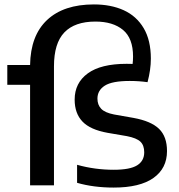

<svg xmlns="http://www.w3.org/2000/svg" viewBox="-20 -838 810 868"><path d="M735 -155Q735 -77 673.8 -33.5Q612.5 10 494 10Q403 10 328.5 -11.5V-93Q408.5 -70.5 494 -70.5Q567.5 -70.5 599.8 -90.5Q632 -110.5 632 -149.5Q632 -181 614.8 -197.5Q597.5 -214 554 -222.5L466.5 -237.5Q388 -251.5 352.8 -288.5Q317.5 -325.5 317.5 -387.5Q317.5 -463 376.8 -506.2Q436 -549.5 552.5 -549.5Q570 -549.5 579.5 -549Q581.5 -564.5 581.5 -582.5Q581.5 -665 536 -702.8Q490.5 -740.5 411.5 -740.5Q318 -740.5 271 -691.5Q224 -642.5 224 -538V0H116V-454.5H13V-544H116Q118 -677.5 193 -747.8Q268 -818 404.5 -818Q481.5 -818 539.2 -791.8Q597 -765.5 629.5 -710.8Q662 -656 662 -573Q662 -523 647 -466.5Q608.5 -472 566.5 -472Q487 -472 453.8 -450.8Q420.5 -429.5 420.5 -392Q420.5 -364 437.5 -346.2Q454.5 -328.5 495.5 -320.5L583.5 -305Q663 -290.5 699 -255.5Q735 -220.5 735 -155Z"/></svg>

Font: Encode Sans Semi Expanded Medium
Style: Regular
Weight: 500
Width: 6
Designer: Multiple Designers
Foundry: Impallari Type
Version: Version 2.000